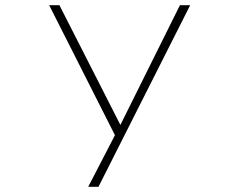

<svg xmlns="http://www.w3.org/2000/svg" viewBox="-20 -520 915 740"><path d="M320 200 423 1 169.5 -500H209L444 -38.5L673.5 -500H713L359.5 200Z"/></svg>

Font: Trispace SemiExpanded Thin
Style: Regular
Weight: 100
Width: 6
Designer: Tyler Finck
Foundry: Etcetera Type Company
Version: Version 1.210; ttfautohint (v1.8.3)